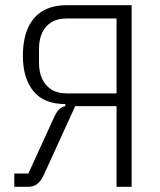

<svg xmlns="http://www.w3.org/2000/svg" viewBox="-20 -718 614 738"><path d="M35 0V-51H89L186 -263Q197 -288 207 -297.5Q217 -307 231 -310V-328L256 -318H231Q149 -318 108.5 -367.5Q68 -417 68 -503Q68 -567 87.5 -610.5Q107 -654 144.5 -676Q182 -698 236 -698H486V0H428V-310H269L149 -47Q136 -20 122 -10Q108 0 89 0ZM237 -359H428V-647H237Q201 -647 177.5 -632.5Q154 -618 142 -592Q130 -566 130 -532V-475Q130 -441 142 -415Q154 -389 177.5 -374Q201 -359 237 -359Z"/></svg>

Font: IBM Plex Sans Condensed Light
Style: Regular
Weight: 300
Width: 3
Designer: Mike Abbink, Paul van der Laan, Pieter van Rosmalen
Foundry: Bold Monday
Version: Version 3.201